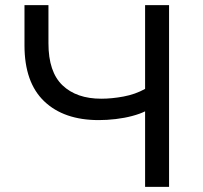

<svg xmlns="http://www.w3.org/2000/svg" viewBox="-20 -725 788 745"><path d="M543 0V-293Q523 -283 493 -275Q463 -267 429 -263Q395 -259 363 -259Q228 -259 151.5 -332Q75 -405 75 -549V-705H168V-557Q168 -446 222.5 -394Q277 -342 373 -342Q414 -342 459.5 -350.5Q505 -359 543 -380V-705H636V0Z"/></svg>

Font: Nunito Sans 6pt
Style: Regular
Weight: 400
Version: Version 3.101;gftools[0.9.27]